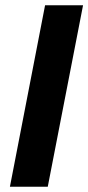

<svg xmlns="http://www.w3.org/2000/svg" viewBox="-20 -708 335 728"><path d="M17.6 0 150.9 -688H294.9L161.1 0Z"/></svg>

Font: Liberation Sans
Style: Bold Italic
Weight: 700
Italic angle: -12°
Designer: Steve Matteson
Foundry: Ascender Corporation
Version: Version 2.1.5